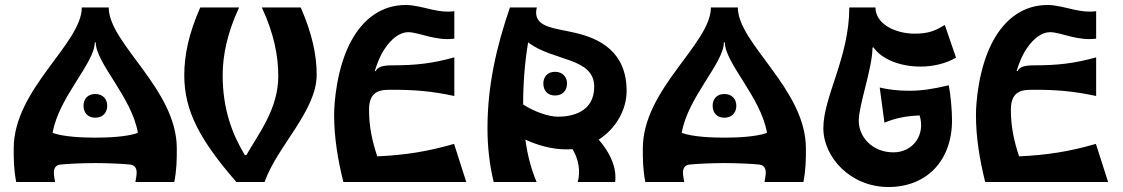

<svg xmlns="http://www.w3.org/2000/svg" viewBox="-20 -730 4504 770"><path d="M416 -700H308C308 -555 35 -373 35 -135C35 -90 35 -53 45 0H201C199 -13 196 -26 196 -38C196 -57 205 -68 222 -70C249 -73 311 -76 362 -76C413 -76 475 -73 502 -70C519 -68 528 -57 528 -38C528 -26 525 -13 523 0H679C689 -53 689 -90 689 -135C689 -373 416 -555 416 -700ZM362 -178C311 -178 236 -181 191 -197C215 -340 360 -477 360 -560H364C364 -477 509 -340 533 -197C488 -181 413 -178 362 -178ZM362 -353C331 -353 315 -332 315 -306C315 -279 331 -258 362 -258C393 -258 410 -279 410 -306C410 -332 393 -353 362 -353Z M719 -428C719 -285 782 -168 928 0H1041C1091 -143 1250 -285 1250 -430C1250 -507 1233 -593 1186 -700H1030C1078 -598 1096 -507 1096 -425C1096 -293 1017 -194 968 -108H962C911 -192 873 -293 873 -428C873 -507 891 -598 939 -700H783C736 -593 719 -507 719 -428Z M1801 -153C1694 -122 1604 -108 1493 -103C1473 -163 1460 -221 1460 -290C1460 -372 1513 -370 1555 -370C1639 -370 1710 -365 1802 -345V-500C1713 -475 1644 -468 1555 -468C1515 -468 1494 -462 1487 -445H1483C1493 -478 1506 -510 1524 -536C1550 -575 1584 -601 1617 -601C1639 -601 1670 -591 1702 -583C1732 -576 1767 -570 1802 -575V-685C1768 -681 1744 -685 1715 -691C1679 -699 1641 -710 1607 -710C1513 -710 1437 -657 1387 -563C1331 -458 1320 -321 1320 -269C1320 -178 1335 -89 1357 0H1850Z M2493 -365C2493 -522 2386 -575 2288 -598C2208 -617 2130 -619 2130 -680C2130 -686 2131 -693 2133 -700H2025C1970 -540 1935 -384 1935 -216C1935 -142 1943 -69 1960 0H2132C2110 -52 2095 -110 2087 -170C2137 -147 2194 -131 2250 -131C2259 -131 2267 -131 2276 -132C2300 -93 2309 -44 2297 0H2447C2448 -7 2448 -13 2448 -20C2448 -74 2419 -126 2381 -170C2450 -214 2493 -290 2493 -365ZM2078 -311C2078 -398 2085 -483 2098 -560L2101 -558C2199 -484 2363 -500 2363 -382C2363 -281 2275 -262 2218 -262C2179 -262 2123 -282 2078 -311ZM2206 -442C2175 -442 2159 -421 2159 -395C2159 -368 2175 -347 2206 -347C2237 -347 2254 -368 2254 -395C2254 -421 2237 -442 2206 -442Z M2939 -700H2831C2831 -555 2558 -373 2558 -135C2558 -90 2558 -53 2568 0H2724C2722 -13 2719 -26 2719 -38C2719 -57 2728 -68 2745 -70C2772 -73 2834 -76 2885 -76C2936 -76 2998 -73 3025 -70C3042 -68 3051 -57 3051 -38C3051 -26 3048 -13 3046 0H3202C3212 -53 3212 -90 3212 -135C3212 -373 2939 -555 2939 -700ZM2885 -178C2834 -178 2759 -181 2714 -197C2738 -340 2883 -477 2883 -560H2887C2887 -477 3032 -340 3056 -197C3011 -181 2936 -178 2885 -178ZM2885 -353C2854 -353 2838 -332 2838 -306C2838 -279 2854 -258 2885 -258C2916 -258 2933 -279 2933 -306C2933 -332 2916 -353 2885 -353Z M3625 -366C3582 -366 3541 -371 3508 -379L3527 -238C3572 -257 3616 -265 3668 -267C3692 -191 3643 -119 3563 -119C3481 -119 3424 -178 3424 -246C3424 -309 3479 -458 3479 -539L3483 -540C3518 -490 3594 -463 3671 -463C3722 -463 3774 -475 3814 -499L3769 -630C3733 -608 3706 -595 3648 -595C3572 -595 3491 -633 3491 -700H3386C3386 -500 3282 -343 3282 -216C3282 -99 3391 20 3543 20C3696 20 3798 -85 3798 -248C3798 -286 3793 -346 3785 -388C3721 -373 3678 -366 3625 -366Z M4375 -153C4268 -122 4178 -108 4067 -103C4047 -163 4034 -221 4034 -290C4034 -372 4087 -370 4129 -370C4213 -370 4284 -365 4376 -345V-500C4287 -475 4218 -468 4129 -468C4089 -468 4068 -462 4061 -445H4057C4067 -478 4080 -510 4098 -536C4124 -575 4158 -601 4191 -601C4213 -601 4244 -591 4276 -583C4306 -576 4341 -570 4376 -575V-685C4342 -681 4318 -685 4289 -691C4253 -699 4215 -710 4181 -710C4087 -710 4011 -657 3961 -563C3905 -458 3894 -321 3894 -269C3894 -178 3909 -89 3931 0H4424Z"/></svg>

Font: Brassia
Style: Regular
Weight: 400
Designer: Ariel Martín Pérez
Foundry: Tunera Type Foundry
Version: Version 1.600;hotconv 1.0.109;makeotfexe 2.5.65596